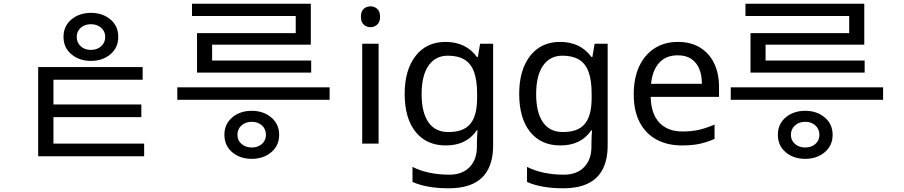

<svg xmlns="http://www.w3.org/2000/svg" viewBox="-20 -771 4852 1031"><path d="M468 -702Q531 -702 573 -666.5Q615 -631 615 -573Q615 -515 573 -479.5Q531 -444 468 -444Q406 -444 363.5 -479.5Q321 -515 321 -573Q321 -631 363.5 -666.5Q406 -702 468 -702ZM468 -641Q435 -641 413.5 -622Q392 -603 392 -573Q392 -542 413.5 -522.5Q435 -503 468 -503Q501 -503 523 -522.5Q545 -542 545 -573Q545 -603 523 -622Q501 -641 468 -641ZM185 -411H746V-343H267V35H185ZM185 0H754V68H185ZM204 -210H739V-142H204Z M1332 82Q1269 82 1227 46.5Q1185 11 1185 -47Q1185 -105 1227 -140.5Q1269 -176 1332 -176Q1394 -176 1436.5 -140.5Q1479 -105 1479 -47Q1479 11 1436.5 46.5Q1394 82 1332 82ZM1332 21Q1365 21 1386.5 2Q1408 -17 1408 -47Q1408 -78 1386.5 -97.5Q1365 -117 1332 -117Q1299 -117 1277 -97.5Q1255 -78 1255 -47Q1255 -17 1277 2Q1299 21 1332 21ZM1750 -235H932V-302H1750ZM1651 -381H1038V-593H1568V-707H1649V-531H1119V-446H1651ZM1649 -685H1011V-751H1649Z M2013 -536V0H1925V-536ZM1970 -737Q1990 -737 2005.5 -723.5Q2021 -710 2021 -681Q2021 -653 2005.5 -639Q1990 -625 1970 -625Q1948 -625 1933 -639Q1918 -653 1918 -681Q1918 -710 1933 -723.5Q1948 -737 1970 -737Z M2373 -546Q2426 -546 2468.5 -526Q2511 -506 2541 -465H2546L2558 -536H2628V9Q2628 85 2602 136.5Q2576 188 2523 214Q2470 240 2388 240Q2330 240 2281.5 231.5Q2233 223 2195 206V125Q2233 145 2284 156Q2335 167 2393 167Q2462 167 2501.5 126.5Q2541 86 2541 16V-5Q2541 -17 2542 -39.5Q2543 -62 2544 -71H2540Q2512 -30 2470.5 -10Q2429 10 2374 10Q2270 10 2211.5 -63Q2153 -136 2153 -267Q2153 -395 2211.5 -470.5Q2270 -546 2373 -546ZM2385 -472Q2318 -472 2281 -418.5Q2244 -365 2244 -266Q2244 -167 2280.5 -114.5Q2317 -62 2387 -62Q2428 -62 2457 -72.5Q2486 -83 2505 -105.5Q2524 -128 2533 -163Q2542 -198 2542 -246V-267Q2542 -340 2525.5 -385Q2509 -430 2474 -451Q2439 -472 2385 -472Z M2988 -546Q3041 -546 3083.5 -526Q3126 -506 3156 -465H3161L3173 -536H3243V9Q3243 85 3217 136.5Q3191 188 3138 214Q3085 240 3003 240Q2945 240 2896.5 231.5Q2848 223 2810 206V125Q2848 145 2899 156Q2950 167 3008 167Q3077 167 3116.5 126.5Q3156 86 3156 16V-5Q3156 -17 3157 -39.5Q3158 -62 3159 -71H3155Q3127 -30 3085.5 -10Q3044 10 2989 10Q2885 10 2826.5 -63Q2768 -136 2768 -267Q2768 -395 2826.5 -470.5Q2885 -546 2988 -546ZM3000 -472Q2933 -472 2896 -418.5Q2859 -365 2859 -266Q2859 -167 2895.5 -114.5Q2932 -62 3002 -62Q3043 -62 3072 -72.5Q3101 -83 3120 -105.5Q3139 -128 3148 -163Q3157 -198 3157 -246V-267Q3157 -340 3140.5 -385Q3124 -430 3089 -451Q3054 -472 3000 -472Z M3620 -546Q3689 -546 3738.5 -516Q3788 -486 3814.5 -431.5Q3841 -377 3841 -304V-251H3474Q3476 -160 3520.5 -112.5Q3565 -65 3645 -65Q3696 -65 3735.5 -74.5Q3775 -84 3817 -102V-25Q3776 -7 3736 1.5Q3696 10 3641 10Q3565 10 3506.5 -21Q3448 -52 3415.5 -113.5Q3383 -175 3383 -264Q3383 -352 3412.5 -415Q3442 -478 3495.5 -512Q3549 -546 3620 -546ZM3619 -474Q3556 -474 3519.5 -433.5Q3483 -393 3476 -321H3749Q3749 -367 3735 -401Q3721 -435 3692.5 -454.5Q3664 -474 3619 -474Z M4304 82Q4241 82 4199 46.5Q4157 11 4157 -47Q4157 -105 4199 -140.5Q4241 -176 4304 -176Q4366 -176 4408.5 -140.5Q4451 -105 4451 -47Q4451 11 4408.5 46.5Q4366 82 4304 82ZM4304 21Q4337 21 4358.5 2Q4380 -17 4380 -47Q4380 -78 4358.5 -97.5Q4337 -117 4304 -117Q4271 -117 4249 -97.5Q4227 -78 4227 -47Q4227 -17 4249 2Q4271 21 4304 21ZM4722 -235H3904V-302H4722ZM4623 -381H4010V-593H4540V-707H4621V-531H4091V-446H4623ZM4621 -685H3983V-751H4621Z"/></svg>

Font: korean25
Style: Book
Weight: 400
Designer: Jelle Bosma - Monotype Design Team
Foundry: Monotype Imaging Inc.
Version: Version 2.003